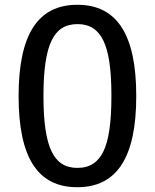

<svg xmlns="http://www.w3.org/2000/svg" viewBox="-20 -762 642 796"><path d="M300.3 14.2C465.3 14.2 544.9 -109.9 544.9 -363.8C544.9 -618.2 465.3 -742.2 300.8 -742.2C136.7 -742.2 57.1 -618.7 57.1 -363.3C57.1 -107.9 136.7 14.2 300.3 14.2ZM300.8 -65.9C249 -65.9 214.8 -89.8 193.4 -135.3C170.9 -182.6 160.2 -256.8 160.2 -363.8C160.2 -470.7 170.9 -545.4 193.4 -592.8C215.3 -639.2 250 -662.1 301.3 -662.1C351.6 -662.1 386.2 -640.1 408.7 -593.3C429.7 -549.3 441.9 -481.9 441.9 -364.7C441.9 -247.1 429.7 -178.2 409.2 -135.3C388.2 -91.3 354.5 -65.9 300.8 -65.9Z"/></svg>

Font: Hack
Style: Regular
Weight: 400
Monospace: yes
Designer: Christopher Simpkins
Foundry: Christopher Simpkins
Version: Version 2.010